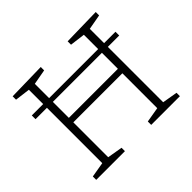

<svg xmlns="http://www.w3.org/2000/svg" viewBox="-155 -908 1121 1121"><g transform="rotate(-45 405.0 -347.5)"><path d="M60 0V-28L154 -44V-501H60V-532H154V-650L60 -662V-690L297 -695V-667L203 -650V-532H608V-650L514 -662V-690L751 -695V-667L657 -650V-532H751V-501H657V-44L751 -28V0H514V-28L608 -44V-332H203V-44L297 -28V0ZM203 -369H608V-501H203Z"/></g></svg>

Font: Bitter Light
Style: Regular
Weight: 300
Designer: Sol Matas, and Bitter project Authors
Foundry: Sol Matas
Version: Version 2.001